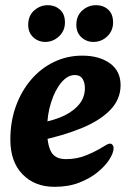

<svg xmlns="http://www.w3.org/2000/svg" viewBox="-20 -706 495 742"><path d="M191 16Q114 16 67 -32.5Q20 -81 20 -166Q20 -237 41.5 -296Q63 -355 101 -399Q139 -443 189.5 -467Q240 -491 298 -491Q363 -491 404.5 -461.5Q446 -432 446 -377Q446 -323 407 -282Q368 -241 297 -211.5Q226 -182 131 -162L118 -229Q168 -235 210.5 -251.5Q253 -268 279.5 -295.5Q306 -323 308 -360Q309 -385 299.5 -400.5Q290 -416 269 -416Q241 -416 216.5 -386.5Q192 -357 177 -309Q162 -261 162 -206Q162 -148 177.5 -119.5Q193 -91 235 -91Q278 -91 315 -106.5Q352 -122 377 -138Q385 -143 392.5 -147Q400 -151 405 -151Q411 -151 415 -146Q419 -141 419 -134Q419 -116 403.5 -91Q388 -66 358.5 -41.5Q329 -17 287 -0.5Q245 16 191 16ZM341 -544Q314 -544 294.5 -562Q275 -580 275 -610Q275 -645 298 -665.5Q321 -686 351 -686Q379 -686 398 -669Q417 -652 417 -619Q417 -587 394.5 -565.5Q372 -544 341 -544ZM155 -544Q128 -544 108.5 -562Q89 -580 89 -610Q89 -645 112 -665.5Q135 -686 165 -686Q192 -686 211.5 -669Q231 -652 231 -619Q231 -587 208 -565.5Q185 -544 155 -544Z"/></svg>

Font: Alkatra SemiBold
Style: Regular
Weight: 600
Designer: Suman Bhandary
Version: Version 1.100;gftools[0.9.22]